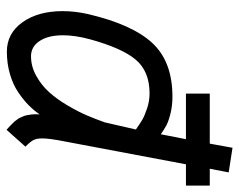

<svg xmlns="http://www.w3.org/2000/svg" viewBox="-92 -637 734 590"><g transform="rotate(90 275.0 -342.0)"><path d="M100.6 -251Q88.4 -205.6 88.4 -168.9Q88.4 -123 106 -96.7Q123.5 -70.3 152.8 -70.3Q184.6 -70.3 213.6 -86.7Q242.7 -103 263.7 -126.5Q284.7 -149.9 304 -182.6Q323.2 -215.3 334.5 -241.7Q345.7 -268.1 356 -296.9L377.9 -392.6Q360.4 -404.8 348.6 -411.9Q336.9 -418.9 313.7 -426.8Q290.5 -434.6 267.1 -434.6Q199.7 -434.6 163.8 -392.6Q127.9 -350.6 100.6 -251ZM484.9 -546.4 414.6 -173.8Q405.3 -127 405.3 -104.5Q405.3 -86.9 410.9 -76.9Q416.5 -66.9 430.7 -53.2L378.9 4.9Q378.4 4.4 372.8 -0.5Q367.2 -5.4 366.2 -6.6Q365.2 -7.8 360.1 -12.7Q355 -17.6 353.3 -19.8Q351.6 -22 347.4 -27.6Q343.3 -33.2 341.8 -36.6Q340.3 -40 337.6 -46.1Q335 -52.2 334 -57.6Q333 -63 332 -70.1Q331.1 -77.1 331.1 -84.5Q331.1 -92.3 331.5 -96.7Q319.3 -79.1 303.5 -63.2Q287.6 -47.4 263.9 -31.2Q240.2 -15.1 207.8 -5.6Q175.3 3.9 138.7 3.9Q82.5 3.9 48.3 -44.2Q14.2 -92.3 14.2 -167.5Q14.2 -206.1 23.4 -246.1Q55.2 -381.8 112.5 -443.4Q169.9 -504.9 276.9 -504.9Q305.2 -504.9 329.3 -498.8Q353.5 -492.7 365.2 -486.3Q377 -480 392.6 -469.2Q397.5 -492.2 407.7 -546.4H267.6V-619.6H421.4Q433.1 -681.6 434.1 -689.5L509.8 -677.7L498.5 -619.6H550.3V-546.4Z"/></g></svg>

Font: Fantasque Sans Mono
Style: Italic
Weight: 400
Italic angle: -11°
Monospace: yes
Designer: Jany Belluz
Version: Version 1.8.0 ; ttfautohint (v1.8.2)